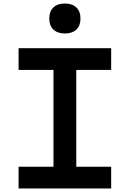

<svg xmlns="http://www.w3.org/2000/svg" viewBox="-20 -1075 740 1095"><path d="M86 0V-124H285V-676H86V-800H614V-676H415V-124H614V0ZM350 -884Q308 -884 284.5 -906.5Q261 -929 261 -969Q261 -1010 284.5 -1032.5Q308 -1055 350 -1055Q392 -1055 415.5 -1032.5Q439 -1010 439 -969Q439 -929 415.5 -906.5Q392 -884 350 -884Z"/></svg>

Font: Martian Mono Medium
Style: Regular
Weight: 500
Monospace: yes
Designer: Roman Shamin
Foundry: Evil Martians
Version: Version 1.000; ttfautohint (v1.8.4.7-5d5b)